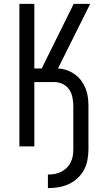

<svg xmlns="http://www.w3.org/2000/svg" viewBox="-20 -755 540 990"><path d="M227 215V145Q245 145 262 142Q279 139 295 131Q311 123 323.5 111Q336 99 344 83Q352 67 355 50Q358 33 358 15V-208Q358 -230 353.5 -253Q349 -276 336 -294.5Q323 -313 302 -322.5Q281 -332 258 -332H157V0H80V-735H157V-402H195L360 -735H445L279 -402Q303 -401 325 -393Q347 -385 366 -371.5Q385 -358 399 -339Q413 -320 421.5 -298.5Q430 -277 433 -254Q436 -231 436 -208V15Q436 42 431 69.5Q426 97 413 121Q400 145 379.5 164Q359 183 334 194.5Q309 206 282 210.5Q255 215 227 215Z"/></svg>

Font: Iosevka Algr
Style: Regular
Weight: 400
Monospace: yes
Designer: Belleve Invis
Foundry: Belleve Invis
Version: Version 26.0.2; ttfautohint (v1.8.3)